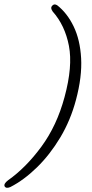

<svg xmlns="http://www.w3.org/2000/svg" viewBox="-86 -753 425 888"><path d="M265.5 -291.5Q240.5 -197 192.8 -117.2Q145 -37.5 84.8 21.2Q24.5 80 -38 112Q-57.5 120.5 -64.5 109Q-70 97 -49 81Q34 22.5 105.5 -74.8Q177 -172 212.5 -304Q251 -445.5 232.8 -540.8Q214.5 -636 157.5 -700Q146 -716.5 154.5 -725.5Q164 -737.5 178 -729Q224.5 -693 254.5 -631Q284.5 -569 289.2 -483.8Q294 -398.5 265.5 -291.5Z"/></svg>

Font: Fraunces 144pt SuperSoft Light
Style: Italic
Weight: 300
Italic angle: -16°
Version: Version 1.000;[b76b70a41]